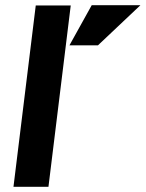

<svg xmlns="http://www.w3.org/2000/svg" viewBox="-20 -721 562 741"><path d="M334 -701H522L358 -546H248ZM118 -700H253L167 0H32Z"/></svg>

Font: Haskoy ExtraBold
Style: Italic
Weight: 800
Designer: Ertekin Erdin
Foundry: Ertekin Erdin
Version: Version 2.000; ttfautohint (v1.8.4.7-5d5b)